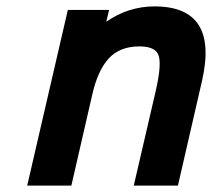

<svg xmlns="http://www.w3.org/2000/svg" viewBox="-20 -580 662 600"><path d="M416 -435Q354 -435 319.5 -397Q285 -359 268 -283L203 0H65L192 -549H321L312 -512Q381 -560 463 -560Q665 -560 611 -326L536 0H398L466 -293Q484 -370 477 -402Q470 -435 416 -435Z"/></svg>

Font: Miedinger
Style: Bold-Italic
Weight: 700
Italic angle: -13°
Version: Version 001.000